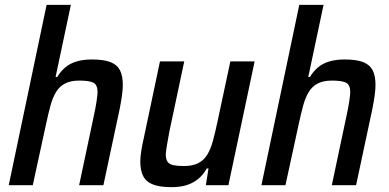

<svg xmlns="http://www.w3.org/2000/svg" viewBox="-20 -763 1602 791"><path d="M16 0 172 -743H272L209 -446H216Q229 -468 248 -484.5Q267 -501 294.5 -509.5Q322 -518 358 -518Q408 -518 435.5 -507Q463 -496 474.5 -473Q486 -450 486 -413Q486 -395 482.5 -369.5Q479 -344 473 -314L406 0H306L367 -288Q374 -320 377.5 -343.5Q381 -367 382 -382Q382 -414 364.5 -422.5Q347 -431 307 -431Q271 -431 248 -419Q225 -407 211 -384Q197 -361 188 -328Q179 -295 170 -253L115 0Z M687 8Q638 8 610 -3Q582 -14 570 -37.5Q558 -61 558 -97Q558 -116 562 -141.5Q566 -167 573 -197L639 -510H739L678 -222Q672 -190 668 -166.5Q664 -143 663 -128Q663 -107 670.5 -96.5Q678 -86 694.5 -82.5Q711 -79 738 -79Q774 -79 797 -91Q820 -103 834 -126Q848 -149 857 -182Q866 -215 875 -257L929 -510H1029L921 0H828L839 -69H832Q818 -44 798 -27Q778 -10 751 -1Q724 8 687 8Z M1057 0 1213 -743H1313L1250 -446H1257Q1270 -468 1289 -484.5Q1308 -501 1335.5 -509.5Q1363 -518 1399 -518Q1449 -518 1476.5 -507Q1504 -496 1515.5 -473Q1527 -450 1527 -413Q1527 -395 1523.5 -369.5Q1520 -344 1514 -314L1447 0H1347L1408 -288Q1415 -320 1418.5 -343.5Q1422 -367 1423 -382Q1423 -414 1405.5 -422.5Q1388 -431 1348 -431Q1312 -431 1289 -419Q1266 -407 1252 -384Q1238 -361 1229 -328Q1220 -295 1211 -253L1156 0Z"/></svg>

Font: Saira SemiCondensed Medium
Style: Italic
Weight: 500
Width: 4
Italic angle: -12°
Designer: Hector Gatti with collaboration of the Omnibus-Type team
Foundry: Omnibus-Type
Version: Version 1.101